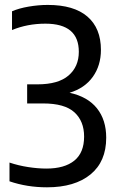

<svg xmlns="http://www.w3.org/2000/svg" viewBox="-20 -770 492 799"><path d="M175.5 9.5Q92.5 9.5 19.5 -15.5V-93.5Q56.5 -81 97 -74.8Q137.5 -68.5 173 -68.5Q248.5 -68.5 289.2 -101.5Q330 -134.5 330 -201.5Q330 -266 289.5 -302.8Q249 -339.5 160 -339.5H93V-419H136Q222.5 -419 265.2 -455.8Q308 -492.5 308 -554.5Q308 -671.5 169 -671.5Q94 -671.5 30 -645V-723Q58.5 -735.5 99.2 -742.5Q140 -749.5 179 -749.5Q287.5 -749.5 343.8 -701Q400 -652.5 400 -562.5Q400 -497.5 366.2 -450.2Q332.5 -403 269.5 -384Q345 -367.5 383.5 -319.2Q422 -271 422 -197Q422 -97.5 356.5 -44Q291 9.5 175.5 9.5Z"/></svg>

Font: Encode Sans Condensed Medium
Style: Regular
Weight: 500
Width: 3
Designer: Multiple Designers
Foundry: Impallari Type
Version: Version 3.000; ttfautohint (v1.8.3) -l 8 -r 50 -G 200 -x 14 